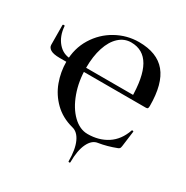

<svg xmlns="http://www.w3.org/2000/svg" viewBox="-185 -793 1109 1142"><g transform="rotate(30 370.0 -222.0)"><path d="M354 1Q278 -19 227.5 -68.5Q177 -118 153 -183.5Q129 -249 129 -319Q129 -410 173.5 -482.5Q218 -555 291 -595.5Q364 -636 446 -636Q571 -636 631 -563.5Q691 -491 691 -339Q691 -327 688 -322.5Q685 -318 676 -318H572Q572 -467 531 -539Q490 -611 407 -611Q360 -611 324 -578Q288 -545 268.5 -485Q249 -425 249 -346Q249 -255 277 -177.5Q305 -100 352 -54.5Q399 -9 453 -9Q530 -9 587 -46Q644 -83 670 -158Q670 -161 674 -161Q677 -161 679.5 -160Q682 -159 682 -157L668 -50Q666 -38 663.5 -34.5Q661 -31 653 -27Q591 -3 533 6Q495 11 472 58.5Q449 106 449 187Q449 192 443 192Q437 192 437 187Q437 106 415 58Q393 10 354 1ZM1 -361 0 -495Q0 -500 7 -500.5Q14 -501 14 -496Q19 -430 55 -388Q91 -346 145 -346H667V-318H84Q40 -318 20.5 -330Q1 -342 1 -361Z"/></g></svg>

Font: Cormorant Infant
Style: Bold
Weight: 700
Designer: Christian Thalmann (Catharsis Fonts)
Foundry: Catharsis Fonts
Version: Version 4.000